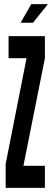

<svg xmlns="http://www.w3.org/2000/svg" viewBox="-20 -910 252 930"><path d="M7.5 0V-116L108.5 -628H21.5V-735H197.5V-628L93.5 -107H197.5V0ZM80 -800 131.5 -890H212L140 -800Z"/></svg>

Font: League Gothic Condensed
Style: Regular
Weight: 400
Width: 3
Designer: The League of Moveable Type
Version: Version 2.001